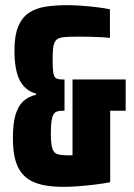

<svg xmlns="http://www.w3.org/2000/svg" viewBox="-20 -716 520 744"><path d="M228 8Q189 8 158 3Q127 -2 103 -14Q79 -26 62.5 -47.5Q46 -69 38 -101.5Q30 -134 30 -180Q30 -237 40 -271Q50 -305 70 -323.5Q90 -342 120 -349V-353Q77 -365 56.5 -405Q36 -445 36 -520Q36 -578 50.5 -613Q65 -648 91.5 -666Q118 -684 156 -690Q194 -696 239 -696Q263 -696 292.5 -694Q322 -692 352 -688.5Q382 -685 406 -680V-569Q390 -571 369.5 -572Q349 -573 327.5 -573.5Q306 -574 286 -574Q252 -574 231.5 -572.5Q211 -571 201 -563.5Q191 -556 187.5 -539Q184 -522 184 -491Q184 -464 185 -447.5Q186 -431 189.5 -422.5Q193 -414 201 -411Q209 -408 222 -408H230V-287H222Q210 -287 201 -284Q192 -281 187 -272Q182 -263 179.5 -246Q177 -229 177 -199Q177 -158 183 -140Q189 -122 204.5 -118Q220 -114 247 -114Q255 -114 263 -114.5Q271 -115 279 -116.5Q287 -118 294 -121L261 -84V-408H467V-287H407V-10Q382 -5 350 -1Q318 3 286 5.5Q254 8 228 8Z"/></svg>

Font: Saira ExtraCondensed Black
Style: Regular
Weight: 900
Width: 2
Designer: Hector Gatti with collaboration of the Omnibus-Type team
Foundry: Omnibus-Type
Version: Version 1.101